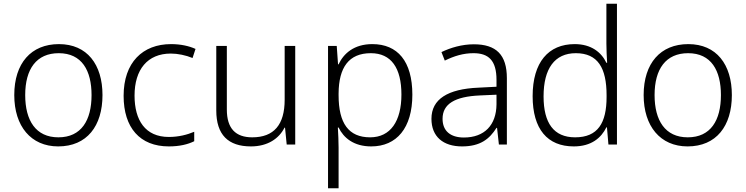

<svg xmlns="http://www.w3.org/2000/svg" viewBox="-20 -780 4026 1036"><path d="M533 -267C533 -432 450 -542 298 -542C148 -542 57 -439 57 -267C57 -99 147 10 294 10C449 10 533 -100 533 -267ZM116 -267C116 -408 177 -493 297 -493C422 -493 474 -399 474 -267C474 -131 419 -39 295 -39C173 -39 116 -130 116 -267Z M891 10C949 10 994 -1 1028 -18V-69C990 -53 944 -41 891 -41C764 -41 706 -131 706 -264C706 -405 776 -491 902 -491C939 -491 983 -482 1019 -467L1035 -516C1000 -532 954 -542 903 -542C750 -542 647 -443 647 -263C647 -91 735 10 891 10Z M1573 -532H1516V-242C1516 -107 1458 -39 1341 -39C1251 -39 1204 -87 1204 -189V-532H1147V-184C1147 -53 1211 10 1334 10C1425 10 1486 -33 1515 -91H1518L1527 0H1573Z M1989 -542C1890 -542 1834 -491 1807 -433H1804L1797 -532H1750V236H1807V17C1807 -16 1805 -58 1803 -92H1807C1834 -36 1889 10 1983 10C2120 10 2205 -89 2205 -269C2205 -450 2125 -542 1989 -542ZM1981 -493C2091 -493 2146 -413 2146 -270C2146 -126 2087 -39 1977 -39C1861 -39 1807 -115 1807 -266V-276C1808 -416 1862 -493 1981 -493Z M2537 -541C2473 -541 2412 -523 2362 -499L2380 -453C2431 -478 2480 -493 2535 -493C2616 -493 2659 -454 2659 -349V-312L2562 -307C2396 -300 2308 -245 2308 -139C2308 -43 2371 10 2473 10C2572 10 2621 -30 2659 -90H2662L2672 0H2715V-358C2715 -485 2657 -541 2537 -541ZM2569 -265 2659 -269V-217C2658 -105 2594 -38 2483 -38C2411 -38 2368 -73 2368 -139C2368 -219 2434 -259 2569 -265Z M3076 10C3171 10 3224 -36 3252 -93H3255L3263 0H3309V-760H3252V-545C3252 -514 3254 -472 3256 -441H3252C3225 -498 3170 -542 3081 -542C2939 -542 2854 -444 2854 -261C2854 -83 2934 10 3076 10ZM3083 -39C2968 -39 2913 -116 2913 -260C2913 -410 2973 -493 3087 -493C3206 -493 3253 -413 3253 -266V-257C3253 -116 3206 -39 3083 -39Z M3929 -267C3929 -432 3846 -542 3694 -542C3544 -542 3453 -439 3453 -267C3453 -99 3543 10 3690 10C3845 10 3929 -100 3929 -267ZM3512 -267C3512 -408 3573 -493 3693 -493C3818 -493 3870 -399 3870 -267C3870 -131 3815 -39 3691 -39C3569 -39 3512 -130 3512 -267Z"/></svg>

Font: Noto Sans Meetei Mayek Light
Style: Regular
Weight: 300
Designer: Monotype Design Team and Neelakash Kshetrimayum
Foundry: Monotype Imaging Inc.
Version: Version 2.002